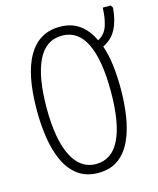

<svg xmlns="http://www.w3.org/2000/svg" viewBox="-115 -841 769 932"><g transform="rotate(-15 269.5 -375.0)"><path d="M473.6 -357.9Q473.6 -283.7 463.1 -217.3Q452.6 -150.9 428.7 -99.9Q404.8 -48.8 364.5 -19.5Q324.2 9.8 264.2 9.8Q203.6 9.8 162.6 -20.3Q121.6 -50.3 97.4 -102.3Q73.2 -154.3 63 -220.5Q52.7 -286.6 52.7 -358.4Q52.7 -541.5 106.7 -632.8Q160.6 -724.1 264.2 -724.1Q322.3 -724.1 362.8 -695.3Q403.3 -666.5 428.2 -612.3Q462.9 -629.9 476.1 -668Q489.3 -706.1 490.7 -759.8H530.8L539.1 -747.1Q534.2 -684.6 512 -641.4Q489.7 -598.1 444.3 -576.7Q459.5 -532.7 466.6 -477.5Q473.6 -422.4 473.6 -357.9ZM101.6 -357.9Q101.6 -202.1 143.3 -118.4Q185.1 -34.7 263.7 -34.7Q343.8 -34.7 383.8 -116.7Q423.8 -198.7 423.8 -357.9Q423.8 -515.1 384 -597.4Q344.2 -679.7 264.2 -679.7Q181.6 -679.7 141.6 -596.4Q101.6 -513.2 101.6 -357.9Z"/></g></svg>

Font: Open Sans Condensed Light
Style: Regular
Weight: 300
Width: 3
Designer: Monotype Design Team
Foundry: Monotype Imaging Inc.
Version: Version 3.003; ttfautohint (v1.8.4)